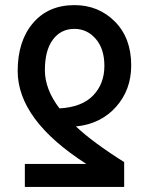

<svg xmlns="http://www.w3.org/2000/svg" viewBox="-20 -738 583 758"><path d="M157.2 -460.9Q157.2 -385.7 214.8 -310.1Q303.2 -314.9 347.7 -361.1Q392.1 -407.2 392.1 -478Q392.1 -545.4 357.9 -584.7Q323.7 -624 273.9 -624Q220.2 -624 188.7 -581.5Q157.2 -539.1 157.2 -460.9ZM273.9 -717.8Q369.1 -717.8 433.6 -652.8Q498 -587.9 498 -480Q498 -382.8 437.7 -315.7Q377.4 -248.5 279.8 -238.8Q347.2 -175.3 470.2 -98.1V0H78.1V-90.8H320.8Q49.8 -264.6 49.8 -458Q49.8 -575.7 110.1 -646.7Q170.4 -717.8 273.9 -717.8Z"/></svg>

Font: Source Sans 3 Semibold
Style: Regular
Weight: 600
Designer: Paul D. Hunt
Foundry: Adobe
Version: Version 3.052;hotconv 1.1.0;makeotfexe 2.6.0